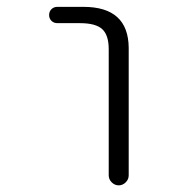

<svg xmlns="http://www.w3.org/2000/svg" viewBox="-20 -565 540 563"><path d="M148.4 -497.1Q137.7 -497.1 130.9 -503.9Q124 -510.7 124 -521Q124 -531.2 130.9 -538.1Q137.7 -544.9 148.4 -544.9H224.6Q356.4 -544.9 357.4 -424.8V-50.8Q357.4 -39.1 348.6 -30.3Q339.8 -21.5 328.1 -21.5Q316.4 -21.5 307.6 -30.3Q298.8 -39.1 298.8 -50.8V-420.9Q298.8 -461.9 279.8 -479.5Q260.7 -497.1 214.8 -497.1Z"/></svg>

Font: Rounded-X Mgen+ 1mn light
Style: Regular
Weight: 200
Designer: [Source Han Sans]
Ryoko NISHIZUKA  (kana & ideographs); Paul D. Hunt (Latin, Greek & Cyrillic); Wenlong ZHANG  (bopomofo
Version: Version 1.059.20150602